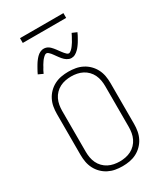

<svg xmlns="http://www.w3.org/2000/svg" viewBox="-266 -1211 1133 1322"><g transform="rotate(-30 300.0 -550.5)"><path d="M300 8Q271 8 243 3Q215 -2 189.5 -15Q164 -28 143.5 -48.5Q123 -69 110 -94.5Q97 -120 92 -148Q87 -176 87 -205V-530Q87 -559 92 -587Q97 -615 110 -640.5Q123 -666 143.5 -686.5Q164 -707 189.5 -720Q215 -733 243 -738Q271 -743 300 -743Q329 -743 357 -738Q385 -733 410.5 -720Q436 -707 456.5 -686.5Q477 -666 490 -640.5Q503 -615 508 -587Q513 -559 513 -530V-205Q513 -176 508 -148Q503 -120 490 -94.5Q477 -69 456.5 -48.5Q436 -28 410.5 -15Q385 -2 357 3Q329 8 300 8ZM300 -30Q323 -30 346 -34.5Q369 -39 389.5 -49.5Q410 -60 426.5 -77Q443 -94 453 -115Q463 -136 467 -159Q471 -182 471 -205V-530Q471 -553 467 -576Q463 -599 453 -620Q443 -641 426.5 -658Q410 -675 389.5 -685.5Q369 -696 346 -700.5Q323 -705 300 -705Q277 -705 254 -700.5Q231 -696 210.5 -685.5Q190 -675 173.5 -658Q157 -641 147 -620Q137 -599 133 -576Q129 -553 129 -530V-205Q129 -182 133 -159Q137 -136 147 -115Q157 -94 173.5 -77Q190 -60 210.5 -49.5Q231 -39 254 -34.5Q277 -30 300 -30ZM368 -813Q358 -813 349.5 -816Q341 -819 333 -824Q325 -829 318.5 -835Q312 -841 306 -848Q300 -855 294.5 -862.5Q289 -870 283.5 -877.5Q278 -885 272 -893.5Q266 -902 260.5 -908.5Q255 -915 247.5 -921.5Q240 -928 232 -928Q228 -928 224 -926Q220 -924 217 -921.5Q214 -919 210.5 -916Q207 -913 203 -908.5Q199 -904 197.5 -902.5Q196 -901 194 -898Q192 -895 190 -892.5Q188 -890 186 -886.5Q184 -883 181.5 -879.5Q179 -876 176.5 -872Q174 -868 172 -864Q170 -860 167.5 -855.5Q165 -851 162 -846.5Q159 -842 156.5 -837Q154 -832 151.5 -826.5Q149 -821 146 -815L109 -832Q113 -841 117.5 -849.5Q122 -858 126.5 -866Q131 -874 135 -881Q139 -888 143 -894.5Q147 -901 151 -907Q155 -913 159 -918Q163 -923 167 -928Q171 -933 177 -939Q183 -945 189 -949.5Q195 -954 202 -957.5Q209 -961 216.5 -963Q224 -965 232 -965Q242 -965 250.5 -962.5Q259 -960 267 -955Q275 -950 281.5 -943.5Q288 -937 294 -930Q300 -923 305.5 -915.5Q311 -908 316.5 -900.5Q322 -893 328 -885Q334 -877 339.5 -870.5Q345 -864 352.5 -857Q360 -850 368 -850Q372 -850 376 -852.5Q380 -855 383 -857Q386 -859 389.5 -862Q393 -865 397 -869.5Q401 -874 402.5 -876Q404 -878 406 -880.5Q408 -883 410 -886Q412 -889 414 -892Q416 -895 418.5 -898.5Q421 -902 423.5 -906Q426 -910 428 -914Q430 -918 432.5 -922.5Q435 -927 438 -932Q441 -937 443.5 -942Q446 -947 448.5 -952Q451 -957 454 -963L491 -947Q487 -937 482.5 -928.5Q478 -920 473.5 -912Q469 -904 465 -897Q461 -890 457 -883.5Q453 -877 449 -871.5Q445 -866 441 -860.5Q437 -855 433 -850.5Q429 -846 423 -840Q417 -834 411 -829.5Q405 -825 398 -821Q391 -817 383.5 -815Q376 -813 368 -813ZM128 -1071V-1109H473V-1071Z"/></g></svg>

Font: Iosevka Extralight Extended
Style: Regular
Weight: 200
Width: 7
Monospace: yes
Designer: Belleve Invis
Foundry: Belleve Invis
Version: Version 32.5.0; ttfautohint (v1.8.4)